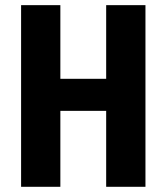

<svg xmlns="http://www.w3.org/2000/svg" viewBox="-20 -718 640 738"><path d="M388.1 0H539.1V-698.2H388.1V-415.1H212V-698.2H61.1V0H212V-291.9H388.1Z"/></svg>

Font: Margiela Mono Bold
Style: Regular
Weight: 700
Designer: Mike Abbink, Paul van der Laan, Pieter van Rosmalen
Foundry: Bold Monday
Version: Version 2.003 2021